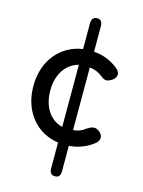

<svg xmlns="http://www.w3.org/2000/svg" viewBox="-125 -848 735 988"><g transform="rotate(15 242.5 -354.0)"><path d="M267 67C286 67 296 57 296 32V-103C344 -106 390 -124 426 -153C452 -173 448 -200 425 -217C402 -234 385 -227 361 -212C343 -197 321 -188 296 -187V-520C323 -518 348 -507 368 -490C387 -474 402 -475 426 -491C449 -507 452 -534 426 -553C390 -583 345 -601 296 -604V-739C296 -764 286 -775 267 -775C249 -775 238 -764 238 -739V-603C122 -586 40 -490 40 -354C40 -217 122 -121 238 -105V32C238 57 249 67 267 67ZM130 -354C130 -443 174 -502 238 -519V-188C174 -204 130 -264 130 -354Z"/></g></svg>

Font: 寒蝉半圆体
Style: Regular
Weight: 400
Designer: Yoshimichi Ohira & Warren
Foundry: ChillType
Version: Version 1.800;Glyphs 3.1.1 (3135)